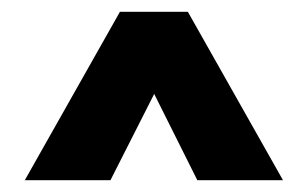

<svg xmlns="http://www.w3.org/2000/svg" viewBox="-20 -752 521 325"><path d="M314 -447 241 -593 167 -447H22L183 -732H298L459 -447Z"/></svg>

Font: Outfit Black
Style: Regular
Weight: 900
Designer: Rodrigo Fuenzalida
Foundry: fragTYPE
Version: Version 1.100; ttfautohint (v1.8.4.7-5d5b)